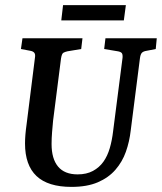

<svg xmlns="http://www.w3.org/2000/svg" viewBox="-20 -720 634 752"><path d="M260 12Q168 12 123 -30.5Q78 -73 78 -158Q78 -174 79.5 -192.5Q81 -211 84 -232L117 -495Q119 -507 114.5 -513Q110 -519 99 -521L62 -528L68 -570H303L298 -528L244 -519Q235 -517 228.5 -513.5Q222 -510 219 -491L188 -248Q186 -228 184 -203Q182 -178 182 -156Q182 -98 207.5 -67.5Q233 -37 284 -37Q319 -37 344 -50.5Q369 -64 385 -86.5Q401 -109 410 -140Q419 -171 423 -206L460 -494Q461 -507 457 -512Q453 -517 442 -519L388 -528L393 -570H594L590 -528L554 -521Q541 -519 535.5 -513Q530 -507 528 -491L492 -209Q487 -165 473 -125.5Q459 -86 432 -55Q405 -24 363 -6Q321 12 260 12ZM227 -700H473L465 -640H220Z"/></svg>

Font: Rasa Medium
Style: Italic
Weight: 500
Italic angle: -7.10001°
Designer: Anna Giedrys (Yrsa+Rasa design), David Brezina (Yrsa art-direction, Rasa art-direction, design)
Foundry: Rosetta Type Foundry
Version: Version 2.004